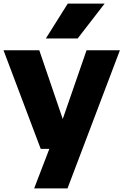

<svg xmlns="http://www.w3.org/2000/svg" viewBox="-22 -828 688 1068"><path d="M204.5 0 -2.5 -548.5H196.5L327 -166L459.5 -548.5H645L353.5 220H168L252.5 0ZM233 -614 355 -808H560L410 -614Z"/></svg>

Font: Encode Sans Semi Expanded ExtraBold
Style: Regular
Weight: 800
Width: 6
Designer: Multiple Designers
Foundry: Impallari Type
Version: Version 3.000; ttfautohint (v1.8.3) -l 8 -r 50 -G 200 -x 14 